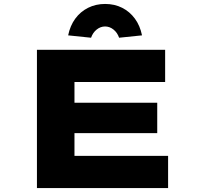

<svg xmlns="http://www.w3.org/2000/svg" viewBox="-20 -952 1008 972"><path d="M167 0V-700H816V-537H357V-163H831V0ZM271 -278V-432H776V-278ZM441 -761 325 -773Q335 -822 361 -857.5Q387 -893 426 -912.5Q465 -932 512 -932Q560 -932 598.5 -912.5Q637 -893 663 -857.5Q689 -822 699 -773L583 -761Q574 -787 554.5 -802.5Q535 -818 512 -818Q489 -818 469.5 -802.5Q450 -787 441 -761Z"/></svg>

Font: Lexend Zetta ExtraBold
Style: Regular
Weight: 800
Designer: Bonnie Shaver-Troup, Thomas Jockin
Foundry: Lexend
Version: Version 1.007